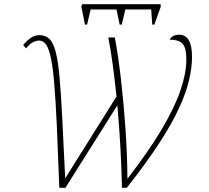

<svg xmlns="http://www.w3.org/2000/svg" viewBox="-20 -892 993 913"><path d="M384 -775 367 -859 370 -872H744V-859L714 -775H704L699 -847H576L559 -775H549L534 -847H411L394 -775ZM262 1Q256 -167 250.5 -287.5Q245 -408 238.5 -488Q232 -568 222.5 -614Q213 -660 199.5 -679.5Q186 -699 167 -699Q152 -699 137 -691.5Q122 -684 104 -662L90 -678Q110 -701 128 -713Q146 -725 167 -725Q196 -725 214.5 -707.5Q233 -690 244.5 -646.5Q256 -603 263 -526Q270 -449 276 -330.5Q282 -212 290 -44L534 -433Q526 -510 516.5 -581.5Q507 -653 495 -714H526Q542 -629 555 -517Q568 -405 576.5 -282.5Q585 -160 586 -42Q688 -174 749.5 -278Q811 -382 838.5 -463.5Q866 -545 866 -607Q866 -648 857.5 -668.5Q849 -689 831.5 -696Q814 -703 787 -703Q792 -715 804.5 -721Q817 -727 832 -727Q893 -727 893 -622Q893 -573 880 -515Q867 -457 834 -383.5Q801 -310 740 -215.5Q679 -121 583 1H560Q558 -91 552.5 -191.5Q547 -292 538 -391L291 1Z"/></svg>

Font: Noto Serif Thin
Style: Italic
Weight: 100
Italic angle: -12°
Designer: Monotype Design Team
Foundry: Monotype Imaging Inc.
Version: Version 2.014; ttfautohint (v1.8.4.7-5d5b)